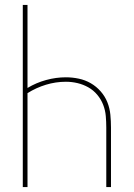

<svg xmlns="http://www.w3.org/2000/svg" viewBox="-20 -755 540 775"><path d="M72 0V-735H91V-400Q126 -421 166 -432Q206 -443 246 -443Q272 -443 298 -437.5Q324 -432 346.5 -419Q369 -406 386.5 -386Q404 -366 413.5 -342Q423 -318 425.5 -292Q428 -266 428 -240V0H409V-240Q409 -263 407 -286.5Q405 -310 396.5 -332Q388 -354 372.5 -372.5Q357 -391 336.5 -402.5Q316 -414 293 -419.5Q270 -425 246 -425Q205 -425 165.5 -413Q126 -401 91 -379V0Z"/></svg>

Font: Iosevka Term Curly Thin
Style: Regular
Weight: 100
Designer: Belleve Invis
Foundry: Belleve Invis
Version: Version 32.3.0